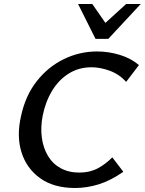

<svg xmlns="http://www.w3.org/2000/svg" viewBox="-20 -927 723 959"><path d="M355 12Q249 12 181 -36.5Q113 -85 87.5 -166Q62 -247 85 -347Q107 -450 164 -522Q221 -594 299.5 -632Q378 -670 465 -670Q522 -670 578 -653Q634 -636 674 -602L610 -518Q576 -556 528.5 -573.5Q481 -591 437 -591Q374 -591 324 -560Q274 -529 240.5 -474Q207 -419 193 -348Q182 -290 189 -239Q196 -188 219.5 -148.5Q243 -109 283 -87Q323 -65 376 -65Q428 -65 467 -85.5Q506 -106 541 -141L596 -69Q533 -25 473.5 -6.5Q414 12 355 12ZM457 -733 486 -794 610 -907H683L521 -733ZM457 -733 370 -907H441L518 -796L521 -733Z"/></svg>

Font: Ysabeau Office SemiBold
Style: Italic
Weight: 600
Italic angle: -12°
Designer: Christian Thalmann (Catharsis Fonts)
Version: Version 2.001;gftools[0.9.30]; featfreeze: tnum,lnum,ss02